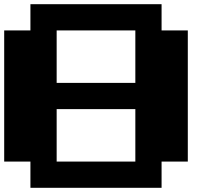

<svg xmlns="http://www.w3.org/2000/svg" viewBox="-20 -1020 1040 915"><path d="M125 -125V-250H0V-875H125V-1000H750V-875H875V-250H750V-125ZM250 -625H625V-875H250ZM250 -250H625V-500H250Z"/></svg>

Font: Press Start 2P
Style: Regular
Weight: 400
Designer: CodeMan38
Foundry: CodeMan38
Version: Version 3.000